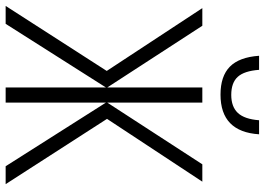

<svg xmlns="http://www.w3.org/2000/svg" viewBox="-152 -808 960 697"><g transform="rotate(90 328.5 -460.0)"><path d="M10 -714H74L298 -369V-714H353V-369L577 -714H640L412 -368L649 0H584L353 -364V0H298V-364L67 0H2L238 -367ZM324 -780Q257 -780 222.5 -814Q188 -848 183 -920H234Q238 -866 259.5 -842.5Q281 -819 325 -819Q368 -819 390.5 -843Q413 -867 417 -920H468Q459 -780 324 -780Z"/></g></svg>

Font: Noto Sans Display Light Narrow
Style: Regular
Weight: 300
Width: 4
Designer: Monotype Design team
Foundry: Monotype Imaging Inc.
Version: Version 1.000